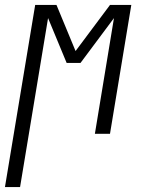

<svg xmlns="http://www.w3.org/2000/svg" viewBox="-56 -540 576 775"><path d="M-36 215 86 -520H172L249 -334L388 -520H474L388 0H327L404 -467L269 -286H213L138 -467L25 215Z"/></svg>

Font: Iosevka Curly Light
Style: Italic
Weight: 300
Italic angle: -9°
Monospace: yes
Designer: Belleve Invis
Foundry: Belleve Invis
Version: Version 22.1.2; ttfautohint (v1.8.4)